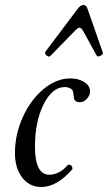

<svg xmlns="http://www.w3.org/2000/svg" viewBox="-20 -726 427 759"><path d="M179.2 -504.9Q172.9 -499 163.8 -507.1Q154.8 -515.1 159.2 -521L286.1 -689.9Q297.4 -706.1 310.1 -706.1Q322.3 -706.1 327.1 -688L386.2 -519Q389.2 -511.7 377.2 -505.6Q365.2 -499.5 361.8 -506.8L309.1 -603Q299.8 -617.2 294.9 -617.2Q289.1 -617.2 275.9 -604ZM143.1 13.2Q96.7 13.2 67.9 -23.9Q39.1 -61 39.1 -121.1Q39.1 -194.3 70.1 -262.9Q101.1 -331.5 152.1 -373.8Q203.1 -416 257.8 -416Q291 -416 313.5 -401.4Q335.9 -386.7 335.9 -365.2Q335.9 -348.6 323.2 -335.2Q310.5 -321.8 294.9 -321.8Q279.3 -321.8 272.9 -334Q270 -364.7 266.1 -370.1Q255.9 -381.8 235.8 -381.8Q186.5 -381.8 152.3 -313.5Q118.2 -245.1 118.2 -146Q118.2 -35.2 175.8 -35.2Q193.8 -35.2 212.4 -44.7Q231 -54.2 245.1 -70.8Q249.5 -76.7 256.1 -74.5Q262.7 -72.3 265.1 -66.4Q267.6 -60.5 265.1 -56.2Q204.6 13.2 143.1 13.2Z"/></svg>

Font: Junicode SmCond Medium
Style: Italic
Weight: 500
Width: 4
Italic angle: -11°
Designer: Peter S. Baker
Version: Version 2.206